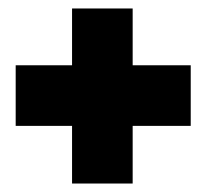

<svg xmlns="http://www.w3.org/2000/svg" viewBox="-20 -521 492 453"><path d="M150 -88V-224H17V-367H150V-501H293V-367H430V-224H293V-88Z"/></svg>

Font: Orbitron ExtraBold
Style: Regular
Weight: 800
Designer: Matt McInerney
Foundry: The League of Moveable Type
Version: Version 2.001